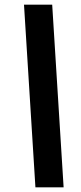

<svg xmlns="http://www.w3.org/2000/svg" viewBox="-20 -756 348 824"><path d="M132 48 83 -736H204L253 48Z"/></svg>

Font: Archivo SemiExpanded Black
Style: Italic
Weight: 900
Width: 6
Italic angle: -10°
Designer: Hector Gatti
Foundry: Omnibus-Type
Version: Version 2.001